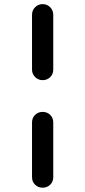

<svg xmlns="http://www.w3.org/2000/svg" viewBox="-20 -750 403 910"><path d="M131.8 89.8V-169.9Q131.8 -191.4 146.5 -205.6Q161.1 -219.7 182.1 -219.7Q203.1 -219.7 217.8 -205.6Q232.4 -191.4 232.4 -169.9V89.8Q232.4 111.3 217.8 125.5Q203.1 139.6 182.1 139.6Q161.1 139.6 146.5 125.5Q131.8 111.3 131.8 89.8ZM131.8 -419.9V-679.7Q131.8 -701.2 146.5 -715.8Q161.1 -730.5 182.1 -730.5Q203.1 -730.5 217.8 -715.8Q232.4 -701.2 232.4 -679.7V-419.9Q232.4 -398.4 217.8 -384.3Q203.1 -370.1 182.1 -370.1Q161.1 -370.1 146.5 -384.8Q131.8 -399.4 131.8 -419.9Z"/></svg>

Font: Rounded Mgen+ 2p medium
Style: Regular
Weight: 500
Designer: [Source Han Sans]
Ryoko NISHIZUKA  (kana & ideographs); Paul D. Hunt (Latin, Greek & Cyrillic); Wenlong ZHANG  (bopomofo
Version: Version 1.059.20150602